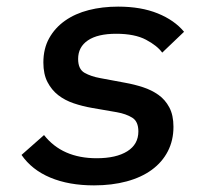

<svg xmlns="http://www.w3.org/2000/svg" viewBox="-20 -548 640 580"><path d="M264 12Q188 12 132 -11.5Q76 -35 45 -80L113 -140Q168 -70 272 -70Q331 -70 364.5 -91Q398 -112 398 -151Q398 -181 379.5 -192.5Q361 -204 333 -209L258 -222Q229 -227 202.5 -236Q176 -245 156 -260.5Q136 -276 123.5 -300Q111 -324 111 -359Q111 -401 128.5 -432.5Q146 -464 176.5 -485.5Q207 -507 248 -517.5Q289 -528 337 -528Q406 -528 456.5 -507.5Q507 -487 536 -452L470 -389Q455 -410 421 -428Q387 -446 331 -446Q275 -446 245.5 -426Q216 -406 216 -370Q216 -339 235.5 -328Q255 -317 283 -312L358 -298Q386 -293 412 -284.5Q438 -276 458.5 -261.5Q479 -247 491.5 -223.5Q504 -200 504 -165Q504 -124 487 -91Q470 -58 438.5 -35Q407 -12 362.5 0Q318 12 264 12Z"/></svg>

Font: IBM Plex Mono Medium
Style: Italic
Weight: 500
Italic angle: -9°
Monospace: yes
Designer: Mike Abbink, Paul van der Laan, Pieter van Rosmalen
Foundry: Bold Monday
Version: Version 2.3